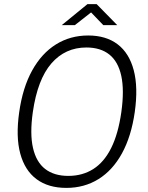

<svg xmlns="http://www.w3.org/2000/svg" viewBox="-20 -906 722 936"><path d="M303.5 10Q215.5 10 158.2 -32.5Q101 -75 78.8 -157.2Q56.5 -239.5 73.5 -358.5Q90.5 -479 136.8 -562.5Q183 -646 252.8 -689.5Q322.5 -733 410 -733Q497 -733 553.5 -690Q610 -647 632 -563.5Q654 -480 637 -360Q620 -241 574.5 -158.2Q529 -75.5 460 -32.8Q391 10 303.5 10ZM313 -48.5Q382 -48.5 434.8 -82Q487.5 -115.5 522 -184.5Q556.5 -253.5 571.5 -359.5Q586.5 -466.5 571.2 -536.2Q556 -606 513 -640.2Q470 -674.5 401 -674.5Q298 -674.5 230.5 -596.8Q163 -519 140 -359.5Q125 -254 140.8 -185Q156.5 -116 200.2 -82.2Q244 -48.5 313 -48.5ZM281 -783.5 406.5 -886H451L551.5 -783.5H483.5L424 -845.5L345 -783.5Z"/></svg>

Font: Public Sans Thin ExtraLight
Style: Italic
Weight: 250
Italic angle: -8°
Version: Version 2.001